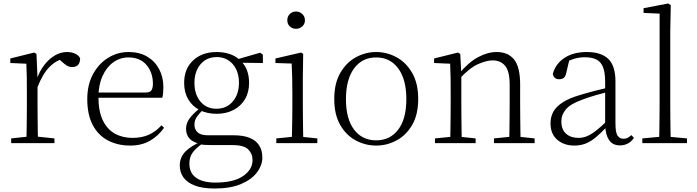

<svg xmlns="http://www.w3.org/2000/svg" viewBox="-20 -820 3991 1100"><path d="M44 0V-27L155 -39H178L292 -27V0ZM131 0Q132 -24 132.5 -64.5Q133 -105 133.5 -149Q134 -193 134 -226V-281Q134 -333 133.5 -375.5Q133 -418 131 -455L39 -459V-485L176 -519L189 -511L195 -371V-370V-226Q195 -193 195.5 -149Q196 -105 196.5 -64.5Q197 -24 198 0ZM194 -318 177 -367H191Q207 -413 234 -448Q261 -483 294.5 -502.5Q328 -522 364 -522Q391 -522 411.5 -512Q432 -502 439 -486Q439 -462 428 -449Q417 -436 393 -436Q377 -436 363.5 -444Q350 -452 333 -468L310 -488H359Q303 -477 263 -436Q223 -395 194 -318Z M726 14Q655 14 599 -15Q543 -44 511.5 -103.5Q480 -163 480 -252Q480 -334 512.5 -394.5Q545 -455 599 -488.5Q653 -522 717 -522Q779 -522 823.5 -495.5Q868 -469 892 -423.5Q916 -378 916 -320Q916 -283 910 -260H510V-290H815Q839 -290 847.5 -302.5Q856 -315 856 -341Q856 -404 819.5 -447.5Q783 -491 716 -491Q668 -491 629 -463Q590 -435 567 -383.5Q544 -332 544 -263Q544 -183 569 -131Q594 -79 638 -54.5Q682 -30 739 -30Q792 -30 832.5 -48Q873 -66 905 -102L920 -88Q887 -41 839 -13.5Q791 14 726 14Z M1210 260Q1140 260 1096 243Q1052 226 1031 196.5Q1010 167 1010 128Q1010 80 1043.5 47Q1077 14 1141 -13L1147 -3Q1104 27 1084.5 53Q1065 79 1065 117Q1065 171 1103.5 198.5Q1142 226 1214 226Q1319 226 1373 188.5Q1427 151 1427 97Q1427 61 1402 36Q1377 11 1310 11H1184Q1167 11 1151 10Q1135 9 1121 5V3Q1046 -15 1046 -82Q1046 -113 1065 -140Q1084 -167 1126 -201V-210L1150 -198Q1121 -170 1107.5 -150.5Q1094 -131 1094 -105Q1094 -79 1112 -62Q1130 -45 1171 -45H1318Q1373 -45 1409.5 -30.5Q1446 -16 1464.5 12.5Q1483 41 1483 83Q1483 127 1452 168Q1421 209 1360.5 234.5Q1300 260 1210 260ZM1221 -168Q1165 -168 1123 -190Q1081 -212 1058 -251.5Q1035 -291 1035 -345Q1035 -426 1086.5 -474Q1138 -522 1221 -522Q1263 -522 1297.5 -510Q1332 -498 1355 -475L1357 -473Q1407 -428 1407 -345Q1407 -291 1383.5 -251.5Q1360 -212 1318 -190Q1276 -168 1221 -168ZM1220 -197Q1278 -197 1313.5 -238.5Q1349 -280 1349 -346Q1349 -412 1313.5 -452.5Q1278 -493 1222 -493Q1164 -493 1129 -452Q1094 -411 1094 -345Q1094 -279 1128.5 -238Q1163 -197 1220 -197ZM1326 -461V-478H1332L1470 -518L1486 -507V-459Z M1563 0V-27L1674 -38H1693L1798 -27V0ZM1651 0Q1652 -24 1653 -64.5Q1654 -105 1654.5 -149Q1655 -193 1655 -226V-281Q1655 -332 1654 -375Q1653 -418 1651 -456L1558 -459V-485L1705 -519L1717 -511L1715 -377V-226Q1715 -193 1715.5 -149Q1716 -105 1716.5 -64.5Q1717 -24 1718 0ZM1676 -655Q1655 -655 1640.5 -668.5Q1626 -682 1626 -704Q1626 -726 1640.5 -740Q1655 -754 1676 -754Q1696 -754 1711.5 -740Q1727 -726 1727 -704Q1727 -682 1711.5 -668.5Q1696 -655 1676 -655Z M2135 14Q2074 14 2019 -15Q1964 -44 1929.5 -103.5Q1895 -163 1895 -253Q1895 -343 1930 -403Q1965 -463 2020 -492.5Q2075 -522 2135 -522Q2196 -522 2251 -492.5Q2306 -463 2341 -403Q2376 -343 2376 -253Q2376 -163 2341 -103.5Q2306 -44 2251 -15Q2196 14 2135 14ZM2135 -16Q2215 -16 2261.5 -77.5Q2308 -139 2308 -252Q2308 -365 2261.5 -428Q2215 -491 2135 -491Q2055 -491 2008.5 -428Q1962 -365 1962 -252Q1962 -139 2008.5 -77.5Q2055 -16 2135 -16Z M2472 0V-27L2582 -38H2602L2705 -27V0ZM2559 0Q2560 -24 2560.5 -64.5Q2561 -105 2561.5 -149Q2562 -193 2562 -226V-281Q2562 -333 2561.5 -375.5Q2561 -418 2559 -455L2467 -459V-485L2604 -519L2617 -511L2623 -393V-392V-226Q2623 -193 2623.5 -149Q2624 -105 2624.5 -64.5Q2625 -24 2626 0ZM2810 0V-27L2919 -38H2940L3043 -27V0ZM2897 0Q2898 -24 2898.5 -64Q2899 -104 2899.5 -148Q2900 -192 2900 -226V-334Q2900 -412 2874 -443Q2848 -474 2802 -474Q2767 -474 2718.5 -452.5Q2670 -431 2612 -368L2602 -398H2610Q2664 -463 2719 -492.5Q2774 -522 2826 -522Q2890 -522 2925 -479.5Q2960 -437 2960 -335V-226Q2960 -192 2960.5 -148Q2961 -104 2961.5 -64Q2962 -24 2963 0Z M3270 14Q3212 14 3173 -19Q3134 -52 3134 -114Q3134 -151 3150.5 -180.5Q3167 -210 3204.5 -234Q3242 -258 3304 -276Q3347 -289 3391.5 -300.5Q3436 -312 3476 -321V-297Q3436 -287 3394.5 -275Q3353 -263 3316 -249Q3249 -225 3222.5 -194Q3196 -163 3196 -125Q3196 -78 3223 -54Q3250 -30 3294 -30Q3319 -30 3342.5 -39.5Q3366 -49 3395.5 -72Q3425 -95 3465 -134L3471 -89H3452Q3420 -55 3392 -32Q3364 -9 3335 2.5Q3306 14 3270 14ZM3532 13Q3490 13 3469.5 -17.5Q3449 -48 3447 -102V-106V-350Q3447 -407 3434 -437.5Q3421 -468 3395 -480Q3369 -492 3329 -492Q3299 -492 3269 -483Q3239 -474 3207 -454L3243 -482L3224 -402Q3220 -382 3210 -374Q3200 -366 3184 -366Q3153 -366 3147 -397Q3164 -456 3215 -489Q3266 -522 3342 -522Q3424 -522 3465 -482.5Q3506 -443 3506 -354V-113Q3506 -61 3518 -43Q3530 -25 3552 -25Q3565 -25 3575 -30Q3585 -35 3597 -46L3612 -30Q3597 -8 3576.5 2.5Q3556 13 3532 13Z M3660 0V-27L3779 -38H3798L3916 -27V0ZM3756 0Q3757 -30 3757.5 -69Q3758 -108 3758.5 -149.5Q3759 -191 3759 -226V-742L3667 -746V-773L3808 -800L3823 -791L3820 -637V-226Q3820 -191 3820.5 -149.5Q3821 -108 3821.5 -69Q3822 -30 3823 0Z"/></svg>

Font: Noto Serif JP ExtraLight
Style: Regular
Weight: 200
Designer: Ryoko NISHIZUKA  (kana & ideographs); Frank Grießhammer (Latin, Greek & Cyrillic); Wenlong ZHANG  (bopomofo); Sandoll Co
Foundry: Adobe
Version: Version 2.002-H1;hotconv 1.1.0;makeotfexe 2.6.0